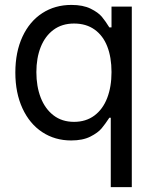

<svg xmlns="http://www.w3.org/2000/svg" viewBox="-20 -557 619 776"><path d="M427.7 -81.1H421.9Q405.3 -55.7 390.6 -38.1Q376 -20.5 345.2 -4.9Q314.5 10.7 267.6 10.7Q202.1 10.7 150.9 -22.9Q99.6 -56.6 70.8 -119.1Q42 -181.6 42 -263.7Q42 -346.7 70.8 -408.7Q99.6 -470.7 150.9 -503.9Q202.1 -537.1 268.6 -537.1Q315.4 -537.1 346.2 -522Q377 -506.8 391.6 -489.3Q406.2 -471.7 421.9 -446.3H430.7V-530.3H512.7V199.2H427.7ZM430.7 -265.6Q430.7 -325.2 413.6 -369.1Q396.5 -413.1 362.3 -437.5Q328.1 -461.9 279.3 -461.9Q230.5 -461.9 196.3 -436.5Q162.1 -411.1 144.5 -366.7Q127 -322.3 127 -265.6Q127 -208 144.5 -162.6Q162.1 -117.2 196.3 -90.8Q230.5 -64.5 279.3 -64.5Q327.1 -64.5 361.3 -89.8Q395.5 -115.2 413.1 -160.6Q430.7 -206.1 430.7 -265.6Z"/></svg>

Font: WEMIX Pretendard Variable
Style: Regular
Weight: 400
Designer: Base glyphs from Inter by Rasmus Andersson; Hangeul glyphs from Noto Sans CJK(Source Han Sans) by Jang Soo-young and Kan
Foundry: Kil Hyung-jin
Version: Version 1.000;Glyphs 3.2 (3208)